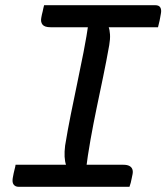

<svg xmlns="http://www.w3.org/2000/svg" viewBox="-20 -720 641 740"><path d="M310 -57 223 -55 235 -83Q230 -97 229 -116Q228 -135 231 -159Q241 -220 253 -279.5Q265 -339 277.5 -398.5Q290 -458 302 -519Q314 -580 323 -643L410 -645L398 -618Q403 -605 404 -587Q405 -569 401 -546Q390 -484 377.5 -424Q365 -364 352.5 -304Q340 -244 329 -182.5Q318 -121 310 -57ZM479 0H52Q45 0 40 -2.5Q35 -5 32 -9.5Q29 -14 28.5 -20Q28 -26 29 -33Q31 -43 32.5 -51.5Q34 -60 36.5 -68.5Q39 -77 40 -85H455Q470 -85 478.5 -80.5Q487 -76 490 -68Q493 -60 491 -49Q489 -40 487.5 -32Q486 -24 484 -16Q482 -8 479 0ZM150 -700H578Q593 -700 598 -691Q603 -682 600 -667Q599 -660 597.5 -653Q596 -646 595 -640Q594 -634 592 -627.5Q590 -621 589 -615H175Q152 -615 144 -625Q136 -635 139 -651Q140 -658 141.5 -664Q143 -670 144.5 -676Q146 -682 147 -688Q148 -694 150 -700Z"/></svg>

Font: Rec Mono Semicasual
Style: Italic
Weight: 400
Italic angle: -10°
Version: Version 1.085; ttfautohint (v1.8.4.7-5d5b)